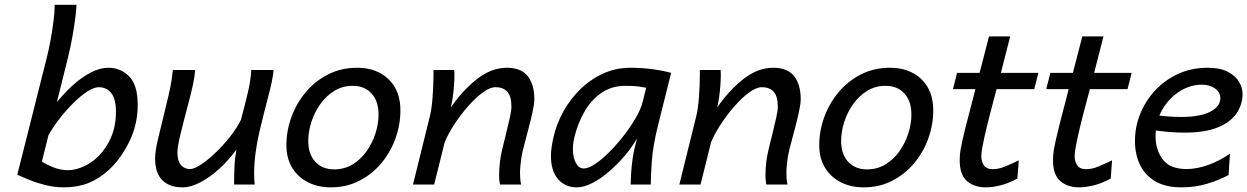

<svg xmlns="http://www.w3.org/2000/svg" viewBox="-20 -787 5320 819"><path d="M213.4 -766.6H306.2Q306.2 -751.5 301.8 -715.3Q297.4 -679.2 289.3 -632.8Q281.2 -586.4 269.5 -539.6L222.7 -351.1Q253.9 -390.1 290.8 -423.6Q327.6 -457 366.7 -477.5Q405.8 -498 442.9 -498Q493.7 -498 530.5 -461.7Q567.4 -425.3 567.4 -339.4Q567.4 -255.4 531.2 -182.1Q495.1 -108.9 442.9 -61Q401.9 -23.9 356.2 -5.9Q310.5 12.2 252.4 12.2Q212.9 12.2 175.5 2.9Q138.2 -6.3 106.7 -19Q75.2 -31.7 53.7 -41.5L179.2 -539.6Q188 -574.2 195.8 -616.5Q203.6 -658.7 208.5 -698.7Q213.4 -738.8 213.4 -766.6ZM186.5 -209.5 158.7 -97.7Q177.2 -85.4 207.8 -73.2Q238.3 -61 269.5 -61Q301.3 -61 336.4 -76.7Q371.6 -92.3 401.4 -122.1Q433.1 -153.8 453.9 -201.7Q474.6 -249.5 474.6 -310.1Q474.6 -364.7 454.6 -389.9Q434.6 -415 401.4 -415Q380.4 -415 351.6 -396.2Q322.8 -377.4 292 -346.7Q261.2 -315.9 233.4 -280Q205.6 -244.1 186.5 -209.5Z M1066.4 0H978.5Q978.5 -36.1 980 -72.5Q981.4 -108.9 988.3 -148.9Q955.6 -103.5 915.3 -66.9Q875 -30.3 834.2 -9Q793.5 12.2 758.8 12.2Q702.6 12.2 672.1 -18.6Q641.6 -49.3 641.6 -109.9Q641.6 -128.4 644.8 -148.7Q647.9 -168.9 653.8 -192.9L688 -334.5Q699.2 -379.4 706.1 -412.4Q712.9 -445.3 717.3 -488.3H812.5Q810.5 -460.9 803.2 -426.5Q795.9 -392.1 782.7 -342.8Q763.2 -269.5 750 -215.3Q736.8 -161.1 736.8 -136.7Q736.8 -100.6 751.7 -83.3Q766.6 -65.9 790.5 -65.9Q808.6 -65.9 837.9 -85.4Q867.2 -105 900.1 -136.5Q933.1 -168 961.9 -204.6Q990.7 -241.2 1007.8 -275.9Q1027.8 -350.6 1038.6 -397.9Q1049.3 -445.3 1051.8 -488.3H1147Q1144 -449.7 1125.2 -378.9Q1106.4 -308.1 1085.9 -222.2Q1076.2 -180.7 1070.1 -134.3Q1064 -87.9 1064 -48.8Q1064 -35.2 1064.5 -22.9Q1064.9 -10.7 1066.4 0Z M1201.7 -168Q1201.7 -229 1223.1 -287.8Q1244.6 -346.7 1284.4 -394Q1324.2 -441.4 1379.9 -469.7Q1435.5 -498 1503.9 -498Q1585.9 -498 1637 -449.5Q1688 -400.9 1688 -316.4Q1688 -255.4 1667 -196.8Q1646 -138.2 1606.7 -91.1Q1567.4 -43.9 1512.7 -15.9Q1458 12.2 1391.1 12.2Q1336.4 12.2 1293.7 -9.5Q1251 -31.2 1226.3 -71.5Q1201.7 -111.8 1201.7 -168ZM1484.4 -420.9Q1441.4 -420.9 1406.5 -399.7Q1371.6 -378.4 1346.7 -343.5Q1321.8 -308.6 1308.3 -267.1Q1294.9 -225.6 1294.9 -185.5Q1294.9 -129.4 1325 -96.9Q1355 -64.5 1405.3 -64.5Q1448.7 -64.5 1483.6 -85.4Q1518.6 -106.4 1543.2 -141.1Q1567.9 -175.8 1581.3 -217Q1594.7 -258.3 1594.7 -298.3Q1594.7 -355.5 1564.9 -388.2Q1535.2 -420.9 1484.4 -420.9Z M2203.1 0H2112.8Q2111.3 -7.8 2110.1 -17.3Q2108.9 -26.9 2108.9 -37.6Q2108.9 -64 2112.8 -99.1Q2115.2 -120.6 2123 -153.1Q2130.9 -185.5 2139.6 -220.7Q2148.4 -255.9 2155 -285.9Q2161.6 -315.9 2161.6 -332Q2161.6 -375.5 2144.3 -395.3Q2127 -415 2093.3 -415Q2069.8 -415 2039.6 -392.8Q2009.3 -370.6 1977.8 -335Q1946.3 -299.3 1919.4 -258.5Q1892.6 -217.8 1877 -180.7L1832 0H1741.7L1813.5 -290.5Q1821.3 -321.3 1825.2 -371.8Q1829.1 -422.4 1829.1 -469.2V-488.3H1917.5Q1918 -483.9 1918.2 -478.5Q1918.5 -473.1 1918.5 -467.3Q1918.5 -446.8 1916.5 -420.7Q1914.6 -394.5 1910.9 -369.6Q1907.2 -344.7 1902.8 -328.1Q1952.6 -400.9 2014.4 -449.5Q2076.2 -498 2142.1 -498Q2202.6 -498 2231 -462.4Q2259.3 -426.8 2259.3 -363.8Q2259.3 -343.8 2251.7 -309.3Q2244.1 -274.9 2233.9 -236.3Q2223.6 -197.8 2215.1 -165Q2206.5 -132.3 2204.1 -116.2Q2201.7 -98.1 2200 -81.5Q2198.2 -64.9 2198.2 -49.8Q2198.2 -36.1 2199.2 -23.7Q2200.2 -11.2 2203.1 0Z M2755.9 0H2670.4Q2670.4 -22 2672.4 -50.8Q2674.3 -79.6 2678.2 -108.2Q2682.1 -136.7 2687.5 -157.7L2697.3 -196.3Q2676.8 -160.6 2646 -124Q2615.2 -87.4 2579.3 -56.4Q2543.5 -25.4 2507.3 -6.6Q2471.2 12.2 2439.9 12.2Q2391.6 12.2 2360.8 -22.5Q2330.1 -57.1 2330.1 -122.1Q2330.1 -139.6 2333 -159.4Q2335.9 -179.2 2340.8 -201.2Q2353.5 -257.8 2382.8 -310.8Q2412.1 -363.8 2455.1 -406Q2498 -448.2 2552.5 -473.1Q2606.9 -498 2669.9 -498Q2717.3 -498 2762.7 -491.9Q2808.1 -485.8 2842.8 -476.1L2787.1 -253.4Q2764.6 -163.1 2760.3 -98.1Q2755.9 -33.2 2755.9 0ZM2721.2 -351.6 2736.3 -412.6Q2725.1 -415 2704.8 -418Q2684.6 -420.9 2647.9 -420.9Q2589.4 -420.9 2545.9 -391.1Q2502.4 -361.3 2474.1 -312.5Q2445.8 -263.7 2431.2 -206.1Q2423.8 -176.8 2423.8 -150.9Q2423.8 -115.2 2436.5 -91.8Q2449.2 -68.4 2470.2 -68.4Q2490.2 -68.4 2519.3 -87.9Q2548.3 -107.4 2580.3 -139.6Q2612.3 -171.9 2641.6 -209.7Q2670.9 -247.6 2692.4 -284.9Q2713.9 -322.3 2721.2 -351.6Z M3339.4 0H3249Q3247.6 -7.8 3246.3 -17.3Q3245.1 -26.9 3245.1 -37.6Q3245.1 -64 3249 -99.1Q3251.5 -120.6 3259.3 -153.1Q3267.1 -185.5 3275.9 -220.7Q3284.7 -255.9 3291.3 -285.9Q3297.9 -315.9 3297.9 -332Q3297.9 -375.5 3280.5 -395.3Q3263.2 -415 3229.5 -415Q3206.1 -415 3175.8 -392.8Q3145.5 -370.6 3114 -335Q3082.5 -299.3 3055.7 -258.5Q3028.8 -217.8 3013.2 -180.7L2968.3 0H2877.9L2949.7 -290.5Q2957.5 -321.3 2961.4 -371.8Q2965.3 -422.4 2965.3 -469.2V-488.3H3053.7Q3054.2 -483.9 3054.4 -478.5Q3054.7 -473.1 3054.7 -467.3Q3054.7 -446.8 3052.7 -420.7Q3050.8 -394.5 3047.1 -369.6Q3043.5 -344.7 3039.1 -328.1Q3088.9 -400.9 3150.6 -449.5Q3212.4 -498 3278.3 -498Q3338.9 -498 3367.2 -462.4Q3395.5 -426.8 3395.5 -363.8Q3395.5 -343.8 3387.9 -309.3Q3380.4 -274.9 3370.1 -236.3Q3359.9 -197.8 3351.3 -165Q3342.8 -132.3 3340.3 -116.2Q3337.9 -98.1 3336.2 -81.5Q3334.5 -64.9 3334.5 -49.8Q3334.5 -36.1 3335.4 -23.7Q3336.4 -11.2 3339.4 0Z M3474.6 -168Q3474.6 -229 3496.1 -287.8Q3517.6 -346.7 3557.4 -394Q3597.2 -441.4 3652.8 -469.7Q3708.5 -498 3776.9 -498Q3858.9 -498 3909.9 -449.5Q3960.9 -400.9 3960.9 -316.4Q3960.9 -255.4 3939.9 -196.8Q3918.9 -138.2 3879.6 -91.1Q3840.3 -43.9 3785.6 -15.9Q3731 12.2 3664.1 12.2Q3609.4 12.2 3566.7 -9.5Q3523.9 -31.2 3499.3 -71.5Q3474.6 -111.8 3474.6 -168ZM3757.3 -420.9Q3714.4 -420.9 3679.4 -399.7Q3644.5 -378.4 3619.6 -343.5Q3594.7 -308.6 3581.3 -267.1Q3567.9 -225.6 3567.9 -185.5Q3567.9 -129.4 3597.9 -96.9Q3627.9 -64.5 3678.2 -64.5Q3721.7 -64.5 3756.6 -85.4Q3791.5 -106.4 3816.2 -141.1Q3840.8 -175.8 3854.2 -217Q3867.7 -258.3 3867.7 -298.3Q3867.7 -355.5 3837.9 -388.2Q3808.1 -420.9 3757.3 -420.9Z M4325.7 -103 4319.8 -25.4Q4281.2 -4.4 4246.3 3.9Q4211.4 12.2 4185.5 12.2Q4136.2 12.2 4105 -14.4Q4073.7 -41 4073.7 -104Q4073.7 -125 4077.1 -147Q4082 -178.2 4100.3 -250.7Q4118.7 -323.2 4144.8 -422.4Q4170.9 -521.5 4198.7 -631.8H4289.1Q4247.6 -466.8 4215.6 -348.4Q4183.6 -230 4170.4 -159.2Q4168.5 -149.9 4167.2 -140.1Q4166 -130.4 4166 -120.6Q4166 -99.1 4176.5 -82.3Q4187 -65.4 4215.8 -65.4Q4240.2 -65.4 4267.3 -76.7Q4294.4 -87.9 4325.7 -103ZM4044.9 -406.7 4062.5 -476.1H4409.2L4391.6 -406.7Z M4723.6 -103 4717.8 -25.4Q4679.2 -4.4 4644.3 3.9Q4609.4 12.2 4583.5 12.2Q4534.2 12.2 4502.9 -14.4Q4471.7 -41 4471.7 -104Q4471.7 -125 4475.1 -147Q4480 -178.2 4498.3 -250.7Q4516.6 -323.2 4542.7 -422.4Q4568.8 -521.5 4596.7 -631.8H4687Q4645.5 -466.8 4613.5 -348.4Q4581.5 -230 4568.4 -159.2Q4566.4 -149.9 4565.2 -140.1Q4564 -130.4 4564 -120.6Q4564 -99.1 4574.5 -82.3Q4585 -65.4 4613.8 -65.4Q4638.2 -65.4 4665.3 -76.7Q4692.4 -87.9 4723.6 -103ZM4442.9 -406.7 4460.4 -476.1H4807.1L4789.6 -406.7Z M5226.6 -131.8 5220.7 -40.5Q5182.1 -19.5 5130.6 -3.7Q5079.1 12.2 5019.5 12.2Q4952.6 12.2 4908.4 -13.4Q4864.3 -39.1 4842.8 -84Q4821.3 -128.9 4821.3 -185.5Q4821.3 -246.1 4844 -302Q4866.7 -357.9 4908.2 -402.1Q4949.7 -446.3 5006.3 -472.2Q5063 -498 5131.3 -498Q5183.6 -498 5216.6 -481.2Q5249.5 -464.4 5264.9 -438.5Q5280.3 -412.6 5280.3 -386.2Q5280.3 -341.8 5255.1 -304.2Q5230 -266.6 5175.3 -243.9Q5120.6 -221.2 5032.2 -221.2Q4972.7 -221.2 4890.6 -232.9V-297.9Q4928.2 -293 4960 -290.5Q4991.7 -288.1 5017.6 -288.1Q5100.6 -288.1 5143.1 -310.8Q5185.5 -333.5 5185.5 -367.7Q5185.5 -393.6 5162.8 -409.7Q5140.1 -425.8 5106 -425.8Q5057.6 -425.8 5012.5 -397.7Q4967.3 -369.6 4938.2 -319.8Q4909.2 -270 4909.2 -205.1Q4909.2 -147.5 4940.2 -106.7Q4971.2 -65.9 5041 -65.9Q5085.9 -65.9 5135.5 -84Q5185.1 -102.1 5226.6 -131.8Z"/></svg>

Font: Andika
Style: Italic
Weight: 400
Italic angle: -14°
Designer: Victor Gaultney, Annie Olsen, Julie Remington, Don Collingsworth, Eric Hays, Becca Hirsbrunner
Foundry: SIL International
Version: Version 6.101